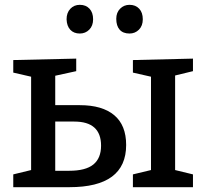

<svg xmlns="http://www.w3.org/2000/svg" viewBox="-20 -776 854 796"><path d="M311 -340Q404 -340 453.5 -298.5Q503 -257 503 -175Q503 0 268 0H35V-53L109 -71V-458L35 -475V-527L296 -533V-481L209 -462V-340ZM780 -533V-481L706 -463V-71L780 -53V0H531V-53L606 -71V-458L531 -475V-527ZM267 -68Q335 -68 367 -94Q399 -120 399 -172Q399 -272 288 -272H209V-68ZM256 -696Q256 -723 271.5 -739.5Q287 -756 311 -756Q336 -756 351 -740Q366 -724 366 -696Q366 -669 350 -653Q334 -637 311 -637Q286 -637 271.5 -652.5Q257 -668 256 -696ZM462 -698Q462 -724 478 -740Q494 -756 517 -756Q542 -756 557 -740Q572 -724 572 -696Q572 -669 556 -653Q540 -637 517 -637Q490 -637 476 -653Q462 -669 462 -698Z"/></svg>

Font: Bitter Pro Medium
Style: Regular
Weight: 500
Designer: Sol Matas, and Bitter project Authors
Foundry: Sol Matas
Version: Version 1.010